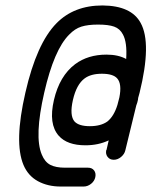

<svg xmlns="http://www.w3.org/2000/svg" viewBox="-20 -601 600 703"><path d="M355 -581Q356 -581 356 -581Q461 -580 495 -517Q536 -443 491 -261L486 -243Q486 -242 485.5 -239.5Q485 -237 485 -235Q483 -225 479 -215Q479 -215 439 -51Q436 -37 423.5 -26.5Q411 -16 396.5 -16Q382 -16 374 -26.5Q366 -37 369 -51Q369 -52 370 -52L378 -87Q340 -69 293 -69Q226 -69 195 -104Q157 -147 177.5 -235Q198 -323 255 -366Q302 -401 370 -401Q413 -401 442 -385Q446 -446 430 -475Q419 -496 398 -503.5Q377 -511 339 -511Q302 -511 278 -503.5Q254 -496 233 -474Q178 -419 142 -262Q105 -101 133 -35Q144 -8 164 2.5Q184 13 218 13H302Q317 13 324.5 23Q332 33 329 47.5Q326 62 313.5 72Q301 82 286 82H202Q155 82 119 62.5Q83 43 66 3Q31 -80 73 -262Q114 -442 187 -516Q251 -581 355 -581ZM353 -331Q313 -331 290 -314Q260 -292 247 -235Q234 -178 253 -156Q269 -139 309 -139Q349 -139 373 -156Q397 -175 410 -217L417 -244Q427 -294 409 -314Q394 -331 353 -331Z"/></svg>

Font: Brass Mono
Style: Italic
Weight: 400
Italic angle: -13°
Monospace: yes
Version: Version 1.100; ttfautohint (v1.8.3) -l 8 -r 50 -G 200 -x 14 